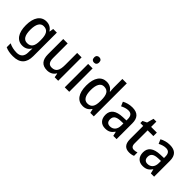

<svg xmlns="http://www.w3.org/2000/svg" viewBox="108 -1823 3127 3127"><g transform="rotate(45 1671.0 -260.0)"><path d="M243 -549C121 -549 48 -446 48 -268C48 -91 120 10 242 10C306 10 355 -16 389 -72H393C391 -52 390 -19 390 0V17C390 110 342 156 258 156C195 156 135 143 82 116V207C131 230 187 240 255 240C417 240 491 157 491 3V-539H407L396 -469H391C355 -524 306 -549 243 -549ZM266 -463C353 -463 392 -406 392 -270V-248C392 -127 353 -75 268 -75C191 -75 152 -138 152 -267C152 -394 192 -463 266 -463Z M1061 -539H959V-263C959 -141 929 -76 832 -76C769 -76 740 -118 740 -205V-539H638V-187C638 -56 696 10 811 10C873 10 930 -16 961 -71H967L980 0H1061Z M1264 -745C1230 -745 1206 -726 1206 -683C1206 -641 1230 -621 1264 -621C1298 -621 1322 -641 1322 -683C1322 -726 1298 -745 1264 -745ZM1315 -539H1212V0H1315Z M1633 10C1704 10 1748 -22 1779 -69H1784L1800 0H1881V-760H1779V-555C1779 -530 1783 -494 1785 -470H1780C1750 -517 1702 -549 1633 -549C1513 -549 1438 -452 1438 -269C1438 -86 1512 10 1633 10ZM1658 -74C1581 -74 1542 -142 1542 -268C1542 -391 1580 -463 1656 -463C1750 -463 1781 -398 1781 -271V-250C1781 -132 1746 -74 1658 -74Z M2223 -549C2157 -549 2095 -531 2047 -504L2079 -430C2122 -452 2167 -468 2213 -468C2272 -468 2304 -437 2304 -359V-329L2222 -326C2072 -320 1996 -262 1996 -153C1996 -51 2055 10 2148 10C2227 10 2268 -17 2309 -75H2312L2330 0H2405V-364C2405 -488 2346 -549 2223 -549ZM2241 -258 2303 -260V-211C2303 -119 2252 -70 2180 -70C2132 -70 2101 -96 2101 -154C2101 -218 2138 -254 2241 -258Z M2729 -75C2686 -75 2662 -102 2662 -158V-459H2794V-539H2662V-660H2597L2565 -543L2494 -508V-459H2560V-154C2560 -32 2619 10 2703 10C2740 10 2776 2 2799 -9V-88C2779 -80 2753 -75 2729 -75Z M3088 -549C3022 -549 2960 -531 2912 -504L2944 -430C2987 -452 3032 -468 3078 -468C3137 -468 3169 -437 3169 -359V-329L3087 -326C2937 -320 2861 -262 2861 -153C2861 -51 2920 10 3013 10C3092 10 3133 -17 3174 -75H3177L3195 0H3270V-364C3270 -488 3211 -549 3088 -549ZM3106 -258 3168 -260V-211C3168 -119 3117 -70 3045 -70C2997 -70 2966 -96 2966 -154C2966 -218 3003 -254 3106 -258Z"/></g></svg>

Font: Noto Sans Devanagari UI SemiCondensed Medium
Style: Regular
Weight: 500
Width: 4
Designer: Jelle Bosma - Monotype Design Team
Foundry: Monotype Imaging Inc.
Version: Version 2.004